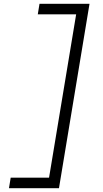

<svg xmlns="http://www.w3.org/2000/svg" viewBox="-20 -843 540 1006"><path d="M27 143 36 88H237L379 -768H178L187 -823H449L289 143Z"/></svg>

Font: Iosevka Curly Slab Light
Style: Italic
Weight: 300
Italic angle: -9°
Monospace: yes
Designer: Belleve Invis
Foundry: Belleve Invis
Version: Version 22.1.2; ttfautohint (v1.8.4)